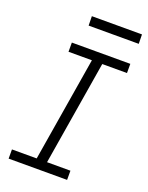

<svg xmlns="http://www.w3.org/2000/svg" viewBox="-167 -997 833 1080"><g transform="rotate(20 250.0 -456.5)"><path d="M24 0V-55H172L275 -680H135V-735H485V-680H337L234 -55H374V0ZM191 -857 190 -913H490L491 -857Z"/></g></svg>

Font: Iosevka SS18 Light
Style: Italic
Weight: 300
Italic angle: -9°
Monospace: yes
Designer: Belleve Invis
Foundry: Belleve Invis
Version: Version 25.1.1; ttfautohint (v1.8.4)